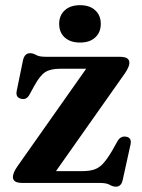

<svg xmlns="http://www.w3.org/2000/svg" viewBox="-20 -688 534 722"><path d="M449.5 -412 190.5 -44.5H288Q316 -44.5 334.2 -50.5Q352.5 -56.5 367.5 -72.8Q382.5 -89 401 -120L422 -157.5Q434 -177.5 454 -174Q476 -170.5 471 -145.5L441.5 -11.5Q436 14 416 14Q404.5 14 392.5 7Q380.5 0 356.5 0H66.5Q45.5 0 37 -5.8Q28.5 -11.5 28.5 -22.5Q28.5 -38 45.5 -62.5L304 -429.5H206.5Q170.5 -429.5 150.8 -417.2Q131 -405 110 -367L90.5 -331.5Q79.5 -311.5 59.5 -316.5Q37.5 -321.5 43 -347L66.5 -461.5Q72.5 -488 93 -488Q104.5 -488 116 -481.2Q127.5 -474.5 151.5 -474.5H428Q449.5 -474.5 458 -468.8Q466.5 -463 466.5 -452Q466.5 -436.5 449.5 -412ZM281 -528Q244.5 -528 223.5 -547Q202.5 -566 202.5 -598.5Q202.5 -630 223.5 -649.2Q244.5 -668.5 281 -668.5Q317.5 -668.5 338.2 -649.2Q359 -630 359 -598.5Q359 -566.5 338.2 -547.2Q317.5 -528 281 -528Z"/></svg>

Font: Fraunces 9pt SemiBold
Style: Regular
Weight: 600
Version: Version 1.000;[b76b70a41]